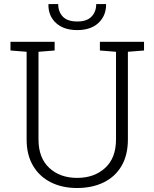

<svg xmlns="http://www.w3.org/2000/svg" viewBox="-20 -917 762 947"><path d="M359.9 10.3Q286.6 10.3 230.7 -17.8Q174.8 -45.9 143.1 -99.4Q111.3 -152.8 111.3 -229V-661.6L31.7 -668V-710.9H249.5V-668L169.9 -661.6V-229Q169.9 -138.2 222.9 -88.9Q275.9 -39.6 360.4 -39.6Q444.8 -39.6 498.5 -88.6Q552.2 -137.7 552.2 -229V-661.6L472.7 -668V-710.9H690.4V-668L610.8 -661.6V-229Q610.8 -151.9 579.3 -98.4Q547.9 -44.9 491.2 -17.3Q434.6 10.3 359.9 10.3ZM361.3 -768.6Q294.4 -768.6 256.3 -803.5Q218.3 -838.4 218.8 -894L219.7 -897H267.1Q267.1 -858.9 289.8 -835Q312.5 -811 361.3 -811Q408.2 -811 431.4 -835Q454.6 -858.9 454.6 -897H502.4L503.4 -894Q502.9 -838.4 465.1 -803.5Q427.2 -768.6 361.3 -768.6Z"/></svg>

Font: Roboto Slab Light
Style: Regular
Weight: 300
Designer: Google
Version: Version 2.000; ttfautohint (v1.8.1.43-b0c9)